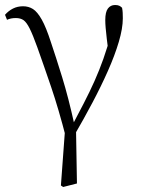

<svg xmlns="http://www.w3.org/2000/svg" viewBox="-20 -542 564 766"><path d="M223 198 242 -60 244 10Q214 -107 184 -195Q154 -283 129 -353Q111 -403 98.5 -428Q86 -453 74 -461.5Q62 -470 43 -470Q23 -470 8 -463L0 -483Q14 -499 32 -508Q50 -517 72 -517Q94 -517 111.5 -506Q129 -495 146.5 -464Q164 -433 183 -374Q203 -315 228 -234Q253 -153 277 -44L283 -43L287 190L232 204ZM278 -5 262 -30Q291 -85 314.5 -130.5Q338 -176 357 -218.5Q376 -261 392.5 -307.5Q409 -354 424 -410L415 -315Q409 -361 406 -387.5Q403 -414 401.5 -431Q400 -448 400 -462Q400 -494 410.5 -508Q421 -522 439 -522Q450 -522 456 -519Q462 -516 467 -511Q469 -501 469.5 -491Q470 -481 470 -469Q470 -429 454 -375Q438 -321 410.5 -259Q383 -197 348.5 -132Q314 -67 278 -5Z"/></svg>

Font: Noto Serif SC ExtraLight
Style: Regular
Weight: 200
Designer: Ryoko NISHIZUKA 西塚涼子 (kana & ideographs); Frank Grießhammer (Latin, Greek & Cyrillic); Wenlong ZHANG 张文龙 (bopomofo); San
Foundry: Adobe
Version: Version 2.002-H1;hotconv 1.1.0;makeotfexe 2.6.0